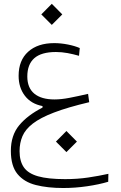

<svg xmlns="http://www.w3.org/2000/svg" viewBox="-20 -674 626 992"><path d="M306.6 297.4Q226.1 297.4 165.3 282Q104.5 266.6 70.3 225.1Q36.1 183.6 36.1 105.5Q36.1 25.4 79.1 -26.6Q122.1 -78.6 199.7 -118.2V-126Q140.6 -137.2 108.4 -179.4Q76.2 -221.7 76.2 -282.2Q76.2 -362.3 125.5 -406.7Q174.8 -451.2 260.3 -451.2Q294.4 -451.2 330.3 -444.1Q366.2 -437 392.1 -425.8L388.2 -385.7Q359.4 -394 329.3 -399.7Q299.3 -405.3 269 -405.3Q193.4 -405.3 157.2 -373.3Q121.1 -341.3 121.1 -278.8Q121.1 -220.2 157.2 -190.2Q193.4 -160.2 261.7 -160.2Q295.9 -160.2 338.9 -168.5Q381.8 -176.8 435.1 -189L440.9 -146Q329.6 -119.6 258.8 -92.5Q188 -65.4 149.4 -35.4Q110.8 -5.4 95.9 29.8Q81.1 64.9 81.1 106.9Q81.1 158.2 103 190.2Q125 222.2 176.5 236.8Q228 251.5 316.4 251.5Q379.9 251.5 435.5 243.2Q491.2 234.9 540 224.1L539.1 265.1Q491.7 279.3 430.2 288.3Q368.7 297.4 306.6 297.4ZM247.6 -545.4 193.4 -599.6 247.6 -654.3 301.8 -599.6ZM323.2 111.8 269 57.6 323.2 2.9 377.4 57.6Z"/></svg>

Font: Cascadia Code NF ExtraLight
Style: Regular
Weight: 200
Monospace: yes
Designer: Aaron Bell
Foundry: Saja Typeworks
Version: Version 2404.023; ttfautohint (v1.8.4)